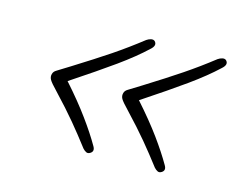

<svg xmlns="http://www.w3.org/2000/svg" viewBox="-56 -463 565 456"><g transform="rotate(15 227.0 -235.0)"><path d="M59 -244Q60.5 -250.5 67.5 -254.5Q74.5 -258.5 99 -274Q149.5 -305.5 184.8 -329.2Q220 -353 254.5 -380Q259.5 -383.5 265.2 -384.8Q271 -386 274.5 -383Q283.5 -374 269.5 -362Q243 -337 203 -308.2Q163 -279.5 99.5 -237.5Q135.5 -197 159.2 -164.2Q183 -131.5 198.5 -104.5Q205.5 -93 196 -87Q190.5 -83.5 186 -85.8Q181.5 -88 177.5 -92.5Q155 -122 134 -147.2Q113 -172.5 80 -207.5Q64.5 -223.5 60.8 -230.2Q57 -237 59 -244ZM234.5 -244Q236 -250.5 243 -254.5Q250 -258.5 274.5 -274Q325 -305.5 360.2 -329.2Q395.5 -353 430 -380Q435 -383.5 440.8 -384.8Q446.5 -386 450 -383Q459 -374 445 -362Q418.5 -337 378.5 -308.2Q338.5 -279.5 275 -237.5Q311 -197 334.8 -164.2Q358.5 -131.5 374 -104.5Q381 -93 371.5 -87Q366 -83.5 361.5 -85.8Q357 -88 353 -92.5Q330.5 -122 309.5 -147.2Q288.5 -172.5 255.5 -207.5Q240 -223.5 236.2 -230.2Q232.5 -237 234.5 -244Z"/></g></svg>

Font: Fraunces 72pt SuperSoft Thin
Style: Italic
Weight: 100
Italic angle: -16°
Version: Version 1.000;[b76b70a41]